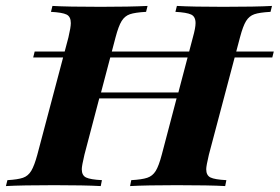

<svg xmlns="http://www.w3.org/2000/svg" viewBox="-61 -628 944 648"><path d="M857 -608 852 -588Q815 -586 797.5 -580Q780 -574 769.5 -557Q759 -540 749 -502L644 -106Q635 -68 635 -57Q635 -36 649.5 -29Q664 -22 703 -20L699 0Q647 -3 535 -3Q434 -3 378 0L382 -20Q418 -22 436 -28Q454 -34 464.5 -51Q475 -68 485 -106L535 -296H274L224 -106Q215 -68 215 -57Q215 -36 229.5 -29Q244 -22 283 -20L279 0Q224 -3 122 -3Q13 -3 -41 0L-36 -20Q-1 -22 16.5 -28Q34 -34 44.5 -51.5Q55 -69 65 -106L170 -502Q178 -536 178 -550Q178 -572 163.5 -579Q149 -586 111 -588L116 -608Q167 -605 279 -605Q376 -605 437 -608L432 -588Q395 -586 377.5 -580Q360 -574 349.5 -557Q339 -540 329 -502L280 -316H541L590 -502Q599 -534 599 -550Q599 -572 584 -579Q569 -586 531 -588L536 -608Q590 -605 692 -605Q803 -605 857 -608ZM858 -434H51L56 -454H863Z"/></svg>

Font: Playfair Display SC
Style: Bold Italic
Weight: 700
Italic angle: -14°
Designer: Claus Eggers Sørensen
Foundry: Claus Eggers Sørensen
Version: Version 1.200; ttfautohint (v1.6)